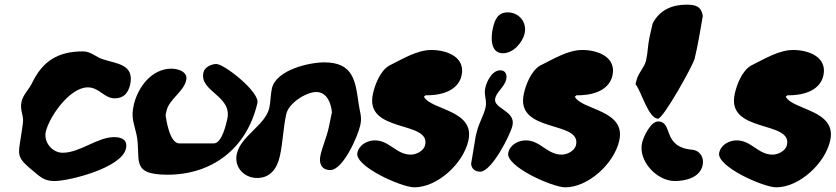

<svg xmlns="http://www.w3.org/2000/svg" viewBox="-20 -721 3577 822"><path d="M72 -285C64 -249 83 -227 78 -193C59 -42 36 -60 141 27C163 45 181 54 214 54C276 54 500 -2 519 -84C528 -122 501 -134 469 -134C396 -134 323 -67 248 -67C204 -67 166 -112 176 -157C191 -221 278 -347 356 -347C405 -347 425 -300 472 -300C510 -300 529 -324 537 -358C557 -446 479 -448 421 -467C391 -476 370 -501 335 -501C229 -501 163 -460 118 -367C104 -337 79 -317 72 -285Z M553 -273C540 -218 553 -196 564 -147C587 -43 531 27 697 27C888 27 1037 -85 1082 -280C1093 -326 941 -447 906 -447C886 -447 856 -434 851 -411C832 -329 976 -311 953 -211C949 -194 931 -107 895 -107H748C705 -107 691 -214 689 -227C689 -230 692 -244 693 -247C704 -296 766 -328 777 -377C786 -414 742 -427 714 -427C628 -427 570 -346 553 -273Z M994 -63C981 -5 1025 41 1081 41C1136 41 1166 2 1178 -52C1192 -114 1192 -174 1206 -234C1216 -279 1290 -327 1334 -327C1380 -327 1398 -278 1401 -240C1399 -230 1389 -183 1387 -173C1378 -132 1361 -96 1352 -56C1344 -21 1357 7 1394 7C1449 7 1512 -138 1522 -183C1531 -220 1521 -238 1516 -273C1502 -375 1493 -454 1368 -454C1304 -454 1162 -422 1144 -342C1138 -314 1139 -287 1133 -259C1116 -185 1012 -140 994 -63Z M1510 -67C1497 -9 1699 81 1754 81C1853 81 1963 -21 1985 -118C2016 -251 1825 -249 1795 -307L1802 -313C1855 -312 1939 -325 1956 -397C1974 -477 1893 -507 1827 -507C1765 -507 1705 -469 1646 -440C1607 -417 1585 -357 1577 -321C1537 -149 1825 -207 1800 -100C1794 -74 1761 -59 1739 -59C1676 -59 1648 -120 1585 -120C1553 -120 1518 -102 1510 -67Z M2090 -600C2081 -561 2079 -493 2133 -493C2177 -493 2217 -538 2226 -578C2237 -627 2201 -668 2154 -668C2111 -668 2098 -636 2090 -600ZM1997 -20C1998 1 2014 14 2036 14C2085 14 2165 -144 2174 -183C2189 -248 2090 -255 2100 -300C2106 -327 2140 -350 2147 -380C2152 -400 2145 -420 2122 -420C2086 -420 2064 -372 2058 -346C2050 -313 2066 -293 2059 -262C2051 -226 2030 -194 2022 -159C2021 -154 2017 -141 2017 -140Z M2156 -67C2143 -9 2345 81 2400 81C2499 81 2609 -21 2631 -118C2662 -251 2471 -249 2441 -307L2448 -313C2501 -312 2585 -325 2602 -397C2620 -477 2539 -507 2473 -507C2411 -507 2351 -469 2292 -440C2253 -417 2231 -357 2223 -321C2183 -149 2471 -207 2446 -100C2440 -74 2407 -59 2385 -59C2322 -59 2294 -120 2231 -120C2199 -120 2164 -102 2156 -67Z M2701 -360C2724 -334 2756 -213 2797 -213C2820 -213 2947 -441 2954 -470C2969 -533 2977 -585 2989 -653C2982 -693 2960 -701 2919 -701C2861 -701 2805 -681 2774 -620C2772 -612 2763 -572 2761 -563C2753 -527 2754 -497 2746 -462C2739 -432 2712 -408 2705 -377C2704 -374 2701 -362 2701 -360ZM2729 -110C2711 -32 2792 54 2869 54C2912 54 2976 41 2988 -13C2996 -46 2977 -77 2943 -80C2812 -92 2864 -201 2797 -201C2766 -201 2735 -136 2729 -110Z M3059 -67C3046 -9 3248 81 3303 81C3402 81 3512 -21 3534 -118C3565 -251 3374 -249 3344 -307L3351 -313C3404 -312 3488 -325 3505 -397C3523 -477 3442 -507 3376 -507C3314 -507 3254 -469 3195 -440C3156 -417 3134 -357 3126 -321C3086 -149 3374 -207 3349 -100C3343 -74 3310 -59 3288 -59C3225 -59 3197 -120 3134 -120C3102 -120 3067 -102 3059 -67Z"/></svg>

Font: Charger
Style: OversprayIt
Weight: 400
Designer: Jasper
Foundry: Cannot Into Space Fonts
Version: Version 0.980